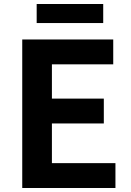

<svg xmlns="http://www.w3.org/2000/svg" viewBox="-20 -938 655 958"><path d="M91 0H556V-124H239V-322H498V-446H239V-617H545V-741H91ZM163 -823H495V-918H163Z"/></svg>

Font: Noto Sans TC
Style: Bold
Weight: 700
Designer: Ryoko NISHIZUKA 西塚涼子 (kana, bopomofo & ideographs); Paul D. Hunt (Latin, Greek & Cyrillic); Sandoll Communications 산돌커뮤니
Foundry: Adobe
Version: Version 2.004;hotconv 1.0.118;makeotfexe 2.5.65603